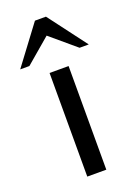

<svg xmlns="http://www.w3.org/2000/svg" viewBox="-165 -730 563 787"><g transform="rotate(-20 116.5 -337.0)"><path d="M75 0V-452H158V0ZM-33 -507 92 -674H140L266 -507H226L116 -600L7 -507Z"/></g></svg>

Font: Belleza
Style: Regular
Weight: 400
Designer: Eduardo Rodriguez Tunni
Foundry: Eduardo Rodriguez Tunni
Version: Version 1.003; ttfautohint (v1.8.4.7-5d5b)